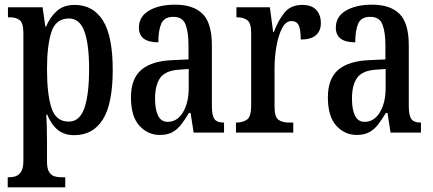

<svg xmlns="http://www.w3.org/2000/svg" viewBox="-20 -567 1850 821"><path d="M13 234V191H20Q35 191 48.5 186Q62 181 71 166Q80 151 80 120V-424Q80 -469 64 -481Q48 -493 23 -493H14V-536H162L174 -453H177Q194 -494 223 -520Q252 -546 299 -546Q378 -546 420 -479.5Q462 -413 462 -268Q462 -124 420 -56.5Q378 11 297 11Q254 11 226 -12.5Q198 -36 182 -77H178Q179 -54 180 -25.5Q181 3 181 37V124Q181 153 189.5 167.5Q198 182 212 186.5Q226 191 240 191H259V234ZM274 -47Q321 -47 341 -105.5Q361 -164 361 -272Q361 -377 341 -432.5Q321 -488 275 -488Q219 -488 200 -430.5Q181 -373 181 -271Q181 -164 200 -105.5Q219 -47 274 -47Z M663 10Q612 10 576 -29.5Q540 -69 540 -151Q540 -231 585 -269Q630 -307 721 -310L786 -313V-373Q786 -429 773.5 -462Q761 -495 721 -495Q682 -495 669.5 -465.5Q657 -436 657 -386Q574 -386 574 -449Q574 -496 617 -521.5Q660 -547 729 -547Q807 -547 846.5 -507.5Q886 -468 886 -373V-115Q886 -73 897 -58Q908 -43 935 -43H938V0H808L795 -84H788Q771 -56 755 -35Q739 -14 717.5 -2Q696 10 663 10ZM697 -46Q738 -46 762.5 -87Q787 -128 787 -191V-272L745 -269Q687 -265 665 -234Q643 -203 643 -145Q643 -99 656 -72.5Q669 -46 697 -46Z M989 0V-43H992Q1018 -43 1036 -55.5Q1054 -68 1054 -115V-425Q1054 -469 1037 -481Q1020 -493 994 -493H991V-536H1134L1148 -430H1151Q1169 -479 1196 -512.5Q1223 -546 1272 -546Q1313 -546 1332.5 -524.5Q1352 -503 1352 -468Q1352 -435 1331 -416.5Q1310 -398 1266 -398Q1266 -439 1257.5 -458Q1249 -477 1226 -477Q1202 -477 1186 -446Q1170 -415 1162 -368.5Q1154 -322 1154 -276V-110Q1154 -66 1171 -54.5Q1188 -43 1214 -43H1234V0Z M1505 10Q1454 10 1418 -29.5Q1382 -69 1382 -151Q1382 -231 1427 -269Q1472 -307 1563 -310L1628 -313V-373Q1628 -429 1615.5 -462Q1603 -495 1563 -495Q1524 -495 1511.5 -465.5Q1499 -436 1499 -386Q1416 -386 1416 -449Q1416 -496 1459 -521.5Q1502 -547 1571 -547Q1649 -547 1688.5 -507.5Q1728 -468 1728 -373V-115Q1728 -73 1739 -58Q1750 -43 1777 -43H1780V0H1650L1637 -84H1630Q1613 -56 1597 -35Q1581 -14 1559.5 -2Q1538 10 1505 10ZM1539 -46Q1580 -46 1604.5 -87Q1629 -128 1629 -191V-272L1587 -269Q1529 -265 1507 -234Q1485 -203 1485 -145Q1485 -99 1498 -72.5Q1511 -46 1539 -46Z"/></svg>

Font: Noto Serif Hebrew ExtraCondensed Medium
Style: Regular
Weight: 500
Width: 2
Designer: Monotype Design Team
Foundry: Monotype Imaging Inc.
Version: Version 2.004; ttfautohint (v1.8.4.7-5d5b)